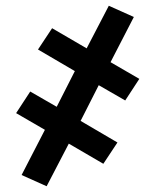

<svg xmlns="http://www.w3.org/2000/svg" viewBox="-20 -486 540 667"><path d="M142 161 55 122 136 -35 36 -93 85 -168 177 -115 240 -239 112 -314 161 -388 281 -318 358 -466 445 -427 364 -270 464 -212 415 -137 323 -190 260 -66 388 9 339 83 219 13Z"/></svg>

Font: Iosevka Term Semibold
Style: Regular
Weight: 600
Monospace: yes
Designer: Belleve Invis
Foundry: Belleve Invis
Version: Version 31.4.0